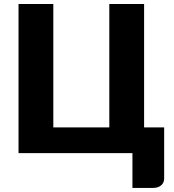

<svg xmlns="http://www.w3.org/2000/svg" viewBox="-20 -748 848 938"><path d="M782 -125.5V124Q782 145 767.2 157.5Q752.5 170 729 170H627V0H70.5V-728.5H240.5V-125.5H514V-728.5H684V-125.5Z"/></svg>

Font: Lato
Style: Regular
Weight: 900
Designer: Lukasz Dziedzic with Adam Twardoch and Botio Nikoltchev
Foundry: tyPoland Lukasz Dziedzic
Version: Version 2.010; 2014-09-01; http://www.latofonts.com/; ttfaut